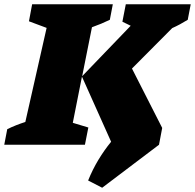

<svg xmlns="http://www.w3.org/2000/svg" viewBox="-63 -680 916 902"><path d="M-43 0 -29 -73Q-9 -83 12.5 -91.5Q34 -100 56 -107L156 -549L73 -580L88 -660H467L453 -587Q414 -568 369 -552L323 -322L551 -559L512 -578L528 -660H833L819 -587Q782 -564 746 -548L557 -358L699 -79L684 0L417 202L351 168Q372 116 399.5 70.5Q427 25 459 -14L322 -320L279 -103L352 -81L336 0Z"/></svg>

Font: Piazzolla Black
Style: Italic
Weight: 900
Italic angle: -11.3°
Designer: Juan Pablo del Peral
Foundry: Huerta Tipografica
Version: Version 1.330